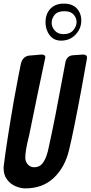

<svg xmlns="http://www.w3.org/2000/svg" viewBox="-49 -1024 502 1063"><path d="M289 -799Q249 -799 226 -829Q203 -859 203 -900Q203 -948 230.5 -976Q258 -1004 304 -1004Q351 -1004 376 -977.5Q401 -951 401 -910Q401 -866 369.5 -832.5Q338 -799 289 -799ZM302 -835Q339 -835 357 -857Q375 -879 375 -902Q375 -925 358.5 -943.5Q342 -962 307 -962Q270 -962 253.5 -942Q237 -922 237 -897Q237 -874 254.5 -854.5Q272 -835 302 -835ZM91 19Q65 19 37 7Q9 -5 -10 -30Q-29 -55 -29 -93Q-29 -104 -28.5 -105Q-28 -106 -28 -107Q-14 -225 28 -469Q44 -552 53 -603L67 -673Q77 -710 110 -716L181 -722Q202 -722 202 -707Q202 -703 201 -700.5Q200 -698 200 -697L162 -517L112 -273Q91 -191 91 -152Q91 -129 105 -113.5Q119 -98 140 -98Q169 -98 185 -118Q210 -148 222 -214Q256 -368 298 -598L313 -678Q320 -714 353 -718L411 -722Q433 -722 433 -704L404 -542Q359 -299 333 -192Q310 -97 248.5 -39Q187 19 91 19Z"/></svg>

Font: Bangerz
Style: Regular
Weight: 400
Designer: vernon adams
Foundry: Vernon Adams
Version: Version 2.10;February 7, 2025;FontCreator 13.0.0.2683 64-bit